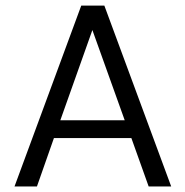

<svg xmlns="http://www.w3.org/2000/svg" viewBox="-20 -670 666 690"><path d="M595.2 0H514.2L452.1 -173.8H173.8L112.8 0H32.2L272 -649.9H355ZM312 -562 196.8 -237.8H428.2Z"/></svg>

Font: Overused Grotesk
Style: Regular
Weight: 400
Version: Version 0.002